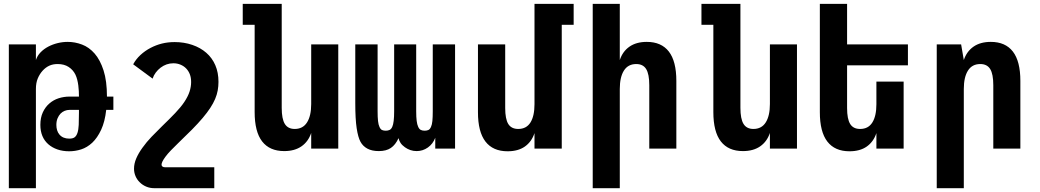

<svg xmlns="http://www.w3.org/2000/svg" viewBox="-20 -780 5458 1008"><path d="M26.4 -546.9H168.5V-464.8Q175.8 -487.3 192.9 -505.1Q210 -522.9 233.4 -535.2Q256.8 -547.4 282.7 -553.7Q308.6 -560.1 335.9 -560.1Q373.5 -560.1 410.6 -546.1Q447.8 -532.2 477.1 -498.5Q505.9 -465.3 523.7 -410.2Q541.5 -355 541.5 -272.9H575.2V-203.1H537.6Q530.8 -141.1 511 -98.6Q491.2 -56.2 464.4 -30.8Q437.5 -5.9 406.5 4.2Q375.5 14.2 343.3 14.2Q309.6 14.2 281.7 4.6Q253.9 -4.9 233.4 -22.9Q212.9 -41 202.4 -66.4Q191.9 -91.8 191.9 -124.5Q191.9 -162.1 204.8 -190.2Q217.8 -218.3 239.3 -236.8Q260.7 -255.4 288.1 -264.2Q315.4 -272.9 344.7 -272.9H394.5Q394.5 -286.1 393.8 -301.3Q393.1 -316.4 391.1 -331.5Q389.2 -346.7 385.5 -361.3Q381.8 -376 376 -388.2Q363.8 -413.1 340.3 -428.5Q316.9 -443.8 282.7 -443.8Q257.8 -443.8 238.8 -435.1Q219.7 -426.3 204.1 -409.2Q188.5 -392.1 178.5 -368.7Q168.5 -345.2 168.5 -313V208H26.4ZM343.8 -52.2Q362.3 -52.2 371.8 -59.3Q381.3 -66.4 386.7 -82.5Q392.1 -98.6 393.3 -124.5Q394.5 -150.4 394.5 -188.5V-203.1H344.7Q332 -203.1 319.8 -198.2Q307.6 -193.4 297.9 -183.6Q288.1 -173.3 282 -158.4Q275.9 -143.6 275.9 -124Q275.9 -109.4 279.8 -96.4Q283.7 -83.5 292 -73.7Q310.1 -52.2 343.8 -52.2Z M790.5 208Q767.1 208 747.6 199.7Q728 191.4 713.9 177.2Q699.2 163.1 691.4 144.5Q683.6 126 683.6 105.5Q683.6 79.1 695.3 51.8Q707 24.4 727.5 -3.9Q749.5 -34.7 775.6 -61.8Q801.8 -88.9 830.1 -116.7Q851.1 -137.2 868.4 -154.3Q885.7 -171.4 899.9 -186.5Q914.1 -201.7 925.8 -215.6Q937.5 -229.5 947.3 -244.1Q966.3 -272.5 974.9 -298.3Q983.4 -324.2 983.4 -349.1Q983.4 -372.6 976.6 -390.1Q969.7 -407.7 957.5 -420.4Q945.3 -433.1 928 -440.4Q910.6 -447.8 890.1 -447.8Q871.6 -447.8 854.7 -441.9Q837.9 -436 823.2 -424.8Q808.6 -413.6 797.6 -398.9Q786.6 -384.3 781.2 -367.2L679.2 -442.4Q694.3 -470.2 717.8 -491.7Q741.2 -513.2 770 -528.3Q798.8 -543.5 830.1 -551.3Q861.3 -559.1 897 -559.1Q946.3 -559.1 989.3 -544.4Q1032.2 -529.8 1063 -502.9Q1093.8 -476.1 1110.4 -437.7Q1127 -399.4 1127 -350.1Q1127 -327.1 1123 -305.2Q1119.1 -283.2 1109.4 -260.3Q1099.6 -237.3 1083.7 -213.1Q1067.9 -189 1044.4 -161.1Q1020 -132.3 988.5 -100.3Q957 -68.4 914.1 -27.3Q893.1 -6.8 876.7 10Q860.4 26.9 848.1 43.5Q828.1 70.8 828.1 84.5Q828.1 91.3 833.3 94.7Q838.4 98.1 846.2 98.1H1105V208H790.5Z M1472.2 13.2Q1395.5 13.2 1356.2 -37.6Q1316.9 -88.4 1316.9 -191.9V-649.9H1254.4V-759.8H1459V-213.9Q1459 -155.8 1475.3 -129.4Q1491.7 -103 1527.3 -103Q1570.3 -103 1592 -137.5Q1613.8 -171.9 1613.8 -233.9V-546.9H1755.9V0H1613.8V-82Q1598.6 -36.6 1562.7 -11.7Q1526.9 13.2 1472.2 13.2Z M1968.8 13.2Q1933.1 13.2 1909.2 0.5Q1885.3 -12.2 1872.6 -35.6Q1859.9 -58.6 1852.5 -106.9Q1845.2 -155.3 1845.2 -238.8V-546.9H1962.4V-195.8Q1962.4 -164.6 1964.6 -144.8Q1966.8 -125 1972.2 -113.8Q1977.5 -101.1 1985.8 -97.4Q1994.1 -93.8 2004.9 -93.8Q2016.6 -93.8 2025.4 -97.9Q2034.2 -102.1 2039.6 -114.7Q2049.3 -136.2 2049.3 -195.8V-546.9H2165V-195.8Q2165 -165 2167.5 -145.5Q2169.9 -126 2175.3 -114.7Q2180.7 -102.1 2189.2 -97.9Q2197.8 -93.8 2209.5 -93.8Q2220.2 -93.8 2228.8 -97.4Q2237.3 -101.1 2242.7 -113.8Q2248 -125 2250 -144.8Q2252 -164.6 2252 -195.8V-546.9H2369.1V0H2265.1V-56.6Q2252.9 -24.4 2226.3 -5.6Q2199.7 13.2 2167.5 13.2Q2149.9 13.2 2134.3 7.8Q2118.7 2.4 2106 -6.8Q2090.8 -17.6 2083 -29.5Q2075.2 -41.5 2072.3 -54.7Q2056.2 -19.5 2032 -3.2Q2007.8 13.2 1968.8 13.2Z M2645 14.2Q2567.9 14.2 2528.6 -36.9Q2489.3 -87.9 2489.3 -190.9V-546.9H2632.3V-212.9Q2632.3 -155.3 2648.4 -129.2Q2664.6 -103 2700.7 -103Q2743.7 -103 2764.9 -137Q2786.1 -170.9 2786.1 -232.9V-759.8H2991.7V-649.9H2929.2V0H2786.1V-81.1Q2771 -35.6 2735.6 -10.7Q2700.2 14.2 2645 14.2Z M3091.8 -759.8H3233.9V-464.8Q3249 -510.3 3284.9 -535.2Q3320.8 -560.1 3375.5 -560.1Q3452.1 -560.1 3491.5 -509.3Q3530.8 -458.5 3530.8 -355V0H3388.7V-333Q3388.7 -391.1 3372.3 -417.5Q3356 -443.8 3320.3 -443.8Q3277.3 -443.8 3255.6 -409.4Q3233.9 -375 3233.9 -313V208H3091.8Z M3880.4 13.2Q3803.7 13.2 3764.4 -37.6Q3725.1 -88.4 3725.1 -191.9V-649.9H3662.6V-759.8H3867.2V-213.9Q3867.2 -155.8 3883.5 -129.4Q3899.9 -103 3935.5 -103Q3978.5 -103 4000.2 -137.5Q4022 -171.9 4022 -233.9V-546.9H4164.1V0H4022V-82Q4006.8 -36.6 3970.9 -11.7Q3935.1 13.2 3880.4 13.2Z M4439.9 14.2Q4362.8 14.2 4323.5 -36.9Q4284.2 -87.9 4284.2 -190.9V-759.8H4427.2V-546.9H4746.6V-437H4427.2V-212.9Q4427.2 -155.3 4443.4 -129.2Q4459.5 -103 4495.6 -103Q4538.6 -103 4559.8 -137Q4581.1 -170.9 4581.1 -232.9V-351.6H4724.1V0H4581.1V-81.1Q4565.9 -35.6 4530.5 -10.7Q4495.1 14.2 4439.9 14.2Z M4897.9 -546.9H5025.9L5040 -464.8Q5055.2 -510.3 5091.1 -535.2Q5127 -560.1 5181.6 -560.1Q5258.3 -560.1 5297.6 -509.3Q5336.9 -458.5 5336.9 -355V0H5194.8V-333Q5194.8 -391.1 5178.5 -417.5Q5162.1 -443.8 5126.5 -443.8Q5083.5 -443.8 5061.8 -409.4Q5040 -375 5040 -313V208H4897.9Z"/></svg>

Font: Hack
Style: Bold
Weight: 700
Monospace: yes
Designer: Christopher Simpkins
Foundry: Christopher Simpkins
Version: Version 2.017